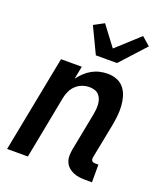

<svg xmlns="http://www.w3.org/2000/svg" viewBox="-146 -883 841 990"><g transform="rotate(20 275.0 -387.5)"><path d="M440 12Q422 12 405 9.5Q388 7 373 0.5Q358 -6 346 -17Q334 -28 327.5 -43.5Q321 -59 321 -76Q321 -93 324 -111L364 -317Q367 -332 368.5 -346.5Q370 -361 369 -375.5Q368 -390 363.5 -403Q359 -416 350 -426Q341 -436 327 -440.5Q313 -445 298 -445Q279 -445 260 -438.5Q241 -432 225.5 -418Q210 -404 201 -385.5Q192 -367 188 -348L121 0H7L110 -530H224L210 -459Q224 -478 241 -494Q258 -510 278 -521Q298 -532 319.5 -537Q341 -542 363 -542Q390 -542 414 -532.5Q438 -523 453.5 -503Q469 -483 476 -458Q483 -433 484.5 -406.5Q486 -380 483 -353Q480 -326 475 -299L438 -111Q437 -106 437.5 -101Q438 -96 441 -92Q444 -88 449 -86.5Q454 -85 459 -85H477V12ZM272 -610 204 -752 260 -782 342 -673 467 -787 513 -747 388 -610Z"/></g></svg>

Font: Lode Term
Style: Bold Italic
Weight: 700
Italic angle: -11°
Monospace: yes
Designer: Belleve Invis
Foundry: Belleve Invis
Version: Version 29.2.0